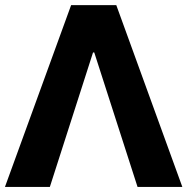

<svg xmlns="http://www.w3.org/2000/svg" viewBox="-23 -742 744 762"><path d="M346.2 -533.7 174.8 0H-3.4L259.3 -721.7H438.5L700.7 0H522.9L351.1 -533.7Z"/></svg>

Font: Estedad-FD ExtraBold
Style: Regular
Weight: 800
Designer: Amin Abedi
Version: Version 7.3